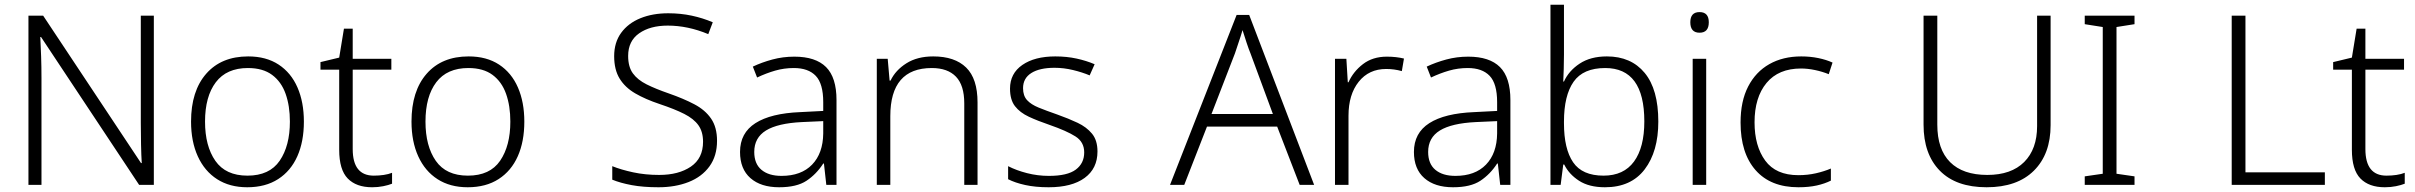

<svg xmlns="http://www.w3.org/2000/svg" viewBox="-20 -780 10190 810"><path d="M629 0H567L153 -624H150Q152 -585 153.5 -541.5Q155 -498 155 -451V0H100V-714H162L575 -92H578Q576 -123 575 -171Q574 -219 574 -261V-714H629Z M1262 -267Q1262 -183 1234.5 -121Q1207 -59 1153.5 -24.5Q1100 10 1023 10Q949 10 896 -24Q843 -58 814.5 -120.5Q786 -183 786 -267Q786 -396 850 -469Q914 -542 1027 -542Q1103 -542 1155.5 -507.5Q1208 -473 1235 -411Q1262 -349 1262 -267ZM845 -267Q845 -164 888.5 -101.5Q932 -39 1024 -39Q1117 -39 1160 -102Q1203 -165 1203 -267Q1203 -333 1185 -384Q1167 -435 1128 -464Q1089 -493 1026 -493Q936 -493 890.5 -433Q845 -373 845 -267Z M1557 -39Q1579 -39 1599 -42Q1619 -45 1634 -51V-5Q1619 1 1597 5.5Q1575 10 1550 10Q1483 10 1447 -27Q1411 -64 1411 -148V-486H1332V-518L1411 -537L1431 -659H1468V-532H1631V-486H1468V-151Q1468 -39 1557 -39Z M2192 -267Q2192 -183 2164.5 -121Q2137 -59 2083.5 -24.5Q2030 10 1953 10Q1879 10 1826 -24Q1773 -58 1744.5 -120.5Q1716 -183 1716 -267Q1716 -396 1780 -469Q1844 -542 1957 -542Q2033 -542 2085.5 -507.5Q2138 -473 2165 -411Q2192 -349 2192 -267ZM1775 -267Q1775 -164 1818.5 -101.5Q1862 -39 1954 -39Q2047 -39 2090 -102Q2133 -165 2133 -267Q2133 -333 2115 -384Q2097 -435 2058 -464Q2019 -493 1956 -493Q1866 -493 1820.5 -433Q1775 -373 1775 -267Z M3005 -186Q3005 -122 2973 -78Q2941 -34 2885 -12Q2829 10 2758 10Q2693 10 2645 1Q2597 -8 2563 -22V-79Q2600 -64 2651 -53Q2702 -42 2761 -42Q2843 -42 2894.5 -77Q2946 -112 2946 -182Q2946 -224 2926.5 -251.5Q2907 -279 2866.5 -299.5Q2826 -320 2763 -341Q2703 -361 2660 -386Q2617 -411 2594 -448.5Q2571 -486 2571 -543Q2571 -601 2600.5 -641.5Q2630 -682 2681.5 -703Q2733 -724 2799 -724Q2851 -724 2898 -714Q2945 -704 2987 -686L2968 -636Q2882 -672 2797 -672Q2723 -672 2676.5 -639.5Q2630 -607 2630 -544Q2630 -498 2650 -470.5Q2670 -443 2708 -424Q2746 -405 2801 -386Q2864 -364 2909.5 -340Q2955 -316 2980 -279.5Q3005 -243 3005 -186Z M3331 -541Q3421 -541 3465 -497Q3509 -453 3509 -358V0H3466L3456 -90H3453Q3424 -45 3382.5 -17.5Q3341 10 3267 10Q3190 10 3146 -28.5Q3102 -67 3102 -139Q3102 -219 3167 -260.5Q3232 -302 3356 -307L3453 -312V-349Q3453 -427 3421.5 -460Q3390 -493 3329 -493Q3288 -493 3250 -482Q3212 -471 3174 -453L3156 -499Q3194 -517 3238.5 -529Q3283 -541 3331 -541ZM3363 -265Q3261 -260 3211.5 -229.5Q3162 -199 3162 -139Q3162 -89 3192.5 -63.5Q3223 -38 3277 -38Q3360 -38 3406 -85.5Q3452 -133 3453 -217V-269Z M3917 -542Q4008 -542 4056 -495Q4104 -448 4104 -348V0H4048V-344Q4048 -420 4013 -456.5Q3978 -493 3911 -493Q3736 -493 3736 -290V0H3679V-532H3725L3733 -440H3737Q3758 -484 3804 -513Q3850 -542 3917 -542Z M4610 -141Q4610 -69 4556 -29.5Q4502 10 4404 10Q4348 10 4305 0.5Q4262 -9 4233 -24V-79Q4268 -61 4313 -49.5Q4358 -38 4405 -38Q4483 -38 4518.5 -64.5Q4554 -91 4554 -137Q4554 -181 4517 -204.5Q4480 -228 4408 -253Q4358 -270 4320.5 -287.5Q4283 -305 4262 -332Q4241 -359 4241 -406Q4241 -470 4293 -506Q4345 -542 4432 -542Q4480 -542 4521.5 -533Q4563 -524 4598 -509L4577 -462Q4546 -475 4507 -484.5Q4468 -494 4429 -494Q4366 -494 4331 -472Q4296 -450 4296 -408Q4296 -376 4313 -357.5Q4330 -339 4362 -326Q4394 -313 4440 -297Q4488 -280 4526 -262Q4564 -244 4587 -216Q4610 -188 4610 -141Z M5463 0 5368 -246H5072L4976 0H4916L5197 -717H5250L5524 0ZM5255 -556Q5249 -570 5239 -600Q5229 -630 5222 -653Q5214 -626 5205 -600Q5196 -574 5190 -555L5091 -299H5350Z M5831 -541Q5870 -541 5903 -533L5894 -480Q5862 -489 5828 -489Q5755 -489 5712 -435Q5669 -381 5669 -292V0H5612V-532H5660L5666 -433H5669Q5689 -478 5730 -509.5Q5771 -541 5831 -541Z M6174 -541Q6264 -541 6308 -497Q6352 -453 6352 -358V0H6309L6299 -90H6296Q6267 -45 6225.5 -17.5Q6184 10 6110 10Q6033 10 5989 -28.5Q5945 -67 5945 -139Q5945 -219 6010 -260.5Q6075 -302 6199 -307L6296 -312V-349Q6296 -427 6264.5 -460Q6233 -493 6172 -493Q6131 -493 6093 -482Q6055 -471 6017 -453L5999 -499Q6037 -517 6081.5 -529Q6126 -541 6174 -541ZM6206 -265Q6104 -260 6054.5 -229.5Q6005 -199 6005 -139Q6005 -89 6035.5 -63.5Q6066 -38 6120 -38Q6203 -38 6249 -85.5Q6295 -133 6296 -217V-269Z M6578 -550Q6578 -521 6577 -488.5Q6576 -456 6575 -436H6578Q6598 -481 6644 -511.5Q6690 -542 6759 -542Q6861 -542 6918.5 -472.5Q6976 -403 6976 -267Q6976 -141 6918.5 -65.5Q6861 10 6751 10Q6684 10 6641.5 -17.5Q6599 -45 6579 -86H6575L6564 0H6521V-760H6578ZM6752 -493Q6659 -493 6618.5 -435Q6578 -377 6578 -267V-260Q6578 -152 6616.5 -95.5Q6655 -39 6745 -39Q6830 -39 6873.5 -98.5Q6917 -158 6917 -268Q6917 -493 6752 -493Z M7150 -729Q7189 -729 7189 -686Q7189 -642 7150 -642Q7111 -642 7111 -686Q7111 -729 7150 -729ZM7178 -532V0H7121V-532Z M7567 10Q7450 10 7386.5 -62Q7323 -134 7323 -263Q7323 -353 7355 -415Q7387 -477 7444.5 -509.5Q7502 -542 7579 -542Q7617 -542 7651 -535Q7685 -528 7711 -516L7695 -467Q7668 -478 7637 -484.5Q7606 -491 7578 -491Q7483 -491 7432.5 -430Q7382 -369 7382 -264Q7382 -164 7427 -102.5Q7472 -41 7567 -41Q7606 -41 7641 -49Q7676 -57 7704 -69V-18Q7678 -5 7644.5 2.5Q7611 10 7567 10Z M8631 -252Q8631 -130 8560.5 -60Q8490 10 8361 10Q8232 10 8163.5 -60Q8095 -130 8095 -254V-714H8153V-254Q8153 -150 8207 -96Q8261 -42 8364 -42Q8465 -42 8519.5 -96.5Q8574 -151 8574 -248V-714H8631Z M8985 0H8775V-36L8851 -47V-666L8775 -678V-714H8985V-678L8909 -666V-47L8985 -36Z M9395 0V-714H9453V-53H9788V0Z M10048 -39Q10070 -39 10090 -42Q10110 -45 10125 -51V-5Q10110 1 10088 5.5Q10066 10 10041 10Q9974 10 9938 -27Q9902 -64 9902 -148V-486H9823V-518L9902 -537L9922 -659H9959V-532H10122V-486H9959V-151Q9959 -39 10048 -39Z"/></svg>

Font: Noto Sans Arabic UI Lt
Style: Regular
Weight: 300
Designer: Monotype Design Team, Nadine Chahine and Nizar Qandah
Foundry: Monotype Imaging Inc.
Version: Version 2.010; ttfautohint (v1.8.4.7-5d5b)